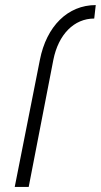

<svg xmlns="http://www.w3.org/2000/svg" viewBox="-20 -736 397 756"><path d="M137 -500 38 0H93L190 -500C210 -601 272 -663 351 -663L357 -716C247 -716 163 -633 137 -500Z"/></svg>

Font: Uncut Sans Light Italic
Style: Regular
Weight: 300
Italic angle: -11°
Designer: Kasper Nordkvist
Foundry: UNCUT.wtf
Version: Version 1.304;Glyphs 3.2 (3246)